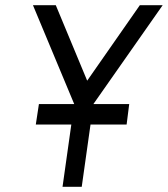

<svg xmlns="http://www.w3.org/2000/svg" viewBox="-20 -720 647 740"><path d="M107 -700 266 -319 221 0H295L340 -319L607 -700H519L316 -409L195 -700ZM118 -240H468L478 -319H130Z"/></svg>

Font: Unageo
Style: Regular-Italic
Weight: 400
Designer: Richard Sepsi
Foundry: Richard Sepsi
Version: Version 2.000